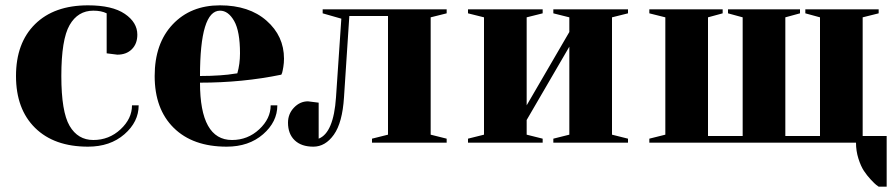

<svg xmlns="http://www.w3.org/2000/svg" viewBox="-20 -535 3360 720"><path d="M330 -495Q272 -495 241 -441Q210 -387 210 -250Q210 -116 241 -63Q272 -10 330 -10Q389 -10 432 -50Q475 -90 475 -140H500Q500 -78 446.5 -31.5Q393 15 310 15Q183 15 111.5 -55.5Q40 -126 40 -250Q40 -374 111.5 -444.5Q183 -515 310 -515Q401 -515 448 -483Q495 -451 495 -405Q495 -371 474.5 -350.5Q454 -330 420 -330L380 -335V-485Q360 -495 330 -495Z M730 -250Q770 -250 805 -252.5Q840 -255 855 -258L870 -260Q880 -295 880 -335Q880 -418 858 -456.5Q836 -495 805 -495Q730 -495 730 -250ZM830 15Q703 15 631.5 -55.5Q560 -126 560 -250Q560 -372 627.5 -443.5Q695 -515 805 -515Q914 -515 979.5 -457.5Q1045 -400 1045 -315Q1045 -299 1042.5 -284Q1040 -269 1038 -262L1035 -255Q890 -225 730 -225Q730 -10 850 -10Q909 -10 952 -50Q995 -90 995 -140H1020Q1020 -78 966.5 -31.5Q913 15 830 15Z M1240 -170 1260 -465 1190 -485V-500H1655V-485L1595 -470V-30L1655 -15V0H1375V-15L1435 -30V-475H1290L1270 -170Q1264 -75 1232 -30Q1200 15 1155 15Q1110 15 1085 -9Q1060 -33 1060 -75Q1060 -108 1082.5 -131.5Q1105 -155 1135 -155L1175 -150V-15Q1231 -37 1240 -170Z M2115 -470 2055 -485V-500H2335V-485L2275 -470V-30L2335 -15V0H2055V-15L2115 -30V-360L1955 -85V-30L2015 -15V0H1735V-15L1795 -30V-470L1735 -485V-500H2015V-485L1955 -470V-140L2115 -415Z M3190 0H2415V-15L2475 -30V-470L2415 -485V-500H2690V-485L2635 -470V-25H2765V-470L2710 -485V-500H2980V-485L2925 -470V-25H3055V-470L3000 -485V-500H3275V-485L3215 -470V-25H3305V165H3275Q3272 163 3266 158.5Q3260 154 3245.5 138.5Q3231 123 3219.5 105.5Q3208 88 3199 59.5Q3190 31 3190 0Z"/></svg>

Font: Yeseva One
Style: Regular
Weight: 400
Designer: Jovanny Lemonad
Foundry: Jovanny Lemonad
Version: Version 2.000